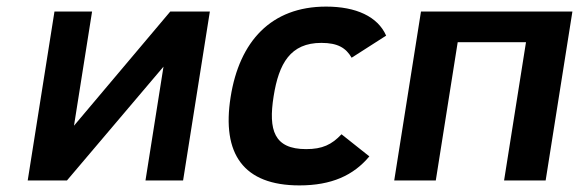

<svg xmlns="http://www.w3.org/2000/svg" viewBox="-20 -547 1755 582"><path d="M183 0 475.6 -345 421 0H535L616.1 -512H496.1L204.3 -166L259.1 -512H145.1L64 0Z M908 -95C810.5 -95 793.2 -152.6 809.4 -255C825.2 -354.8 860.4 -417 954 -417C1004.2 -417 1028.7 -401.6 1045.9 -372L1150.5 -439C1125 -496.9 1059.3 -527 968.5 -527C801.6 -527 705.7 -421.3 679.1 -253C651.7 -80.5 717.9 15 887.6 15C984.7 15 1051.5 -15.2 1099.6 -73L1015.2 -140C985.4 -108.4 957.1 -95 908 -95Z M1508 0H1634L1715.1 -512H1256.1L1175 0H1301L1367.4 -419H1574.4Z"/></svg>

Font: Fog Sans
Style: It
Weight: 700
Foundry: Intel Corporation
Version: Version 1.00